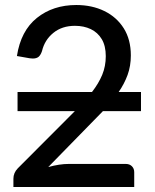

<svg xmlns="http://www.w3.org/2000/svg" viewBox="-20 -746 618 766"><path d="M515.5 0H33.5V-33Q33.5 -56.5 51 -74.5L278.5 -302.5H50V-379H347Q373.5 -413 387.8 -447.5Q402 -482 402 -522Q402 -563 386 -589.8Q370 -616.5 342.2 -629.8Q314.5 -643 279 -643Q227.5 -643 192.8 -614.8Q158 -586.5 147.5 -542Q142 -526 133.8 -519.2Q125.5 -512.5 111 -512.5Q106 -512.5 98.5 -513.5L47.5 -522.5Q63 -623 127.2 -674.5Q191.5 -726 284.5 -726Q347 -726 396.2 -702Q445.5 -678 473.8 -633Q502 -588 502 -525Q502 -482.5 489 -447Q476 -411.5 453.5 -379H542.5V-302.5H390.5L172.5 -79.5Q217 -92 255 -92H481.5Q497 -92 506.2 -82.8Q515.5 -73.5 515.5 -59Z"/></svg>

Font: Verano Sans Medium
Style: Regular
Weight: 500
Designer: Lukasz Dziedzic with Adam Twardoch and Botio Nikoltchev
Foundry: tyPoland Lukasz Dziedzic
Version: Version 3.001;December 28, 2019;FontCreator 12.0.0.2547 64-b